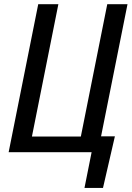

<svg xmlns="http://www.w3.org/2000/svg" viewBox="-20 -731 632 922"><path d="M163.6 -710.9H260.3L133.3 -75.2H368.2L495.1 -710.9H592.3L465.3 -76.2H531.7L474.6 171.4H385.7L419.9 0H21.5Z"/></svg>

Font: RobotoCondensed-Italic
Style: Italic
Weight: 400
Designer: Google
Version: Version 1.200311; 2013